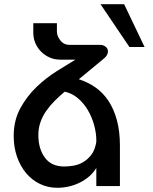

<svg xmlns="http://www.w3.org/2000/svg" viewBox="-20 -883 726 911"><path d="M354 -507Q398 -493 434 -467.5Q470 -442 495.5 -403Q521 -364 535 -311.5Q549 -259 549 -192V0H437V-86Q423 -63 402.5 -45.5Q382 -28 357.5 -16Q333 -4 306 2Q279 8 252 8Q207 8 169 -10.5Q131 -29 103.5 -62Q76 -95 60.5 -140Q45 -185 45 -237Q45 -312 76.5 -369.5Q108 -427 153.5 -470.5Q199 -514 249.5 -545.5Q300 -577 338 -600H266Q239 -600 216 -610Q193 -620 175.5 -637.5Q158 -655 148 -678Q138 -701 138 -728V-773H250V-733Q250 -712 266.5 -691Q283 -670 311 -670H461Q469 -669 478 -663.5Q487 -658 490.5 -649Q494 -640 490 -627.5Q486 -615 469 -602Q452 -588 422 -563Q392 -538 354 -507ZM285 -93Q305 -93 329 -97Q353 -101 375 -114Q397 -127 414 -149.5Q431 -172 437 -210V-218Q437 -252 426.5 -290Q416 -328 396.5 -361Q377 -394 349 -417.5Q321 -441 287 -448Q262 -427 239.5 -404.5Q217 -382 199.5 -357Q182 -332 172 -303.5Q162 -275 162 -242Q162 -177 193 -135Q224 -93 285 -93ZM569 -863 666 -660H594L457 -863Z"/></svg>

Font: Montserrat_am3
Style: Regular
Weight: 400
Designer: Julieta Ulanovsky
Foundry: Julieta Ulanovsky, Armenina letters added by Vahan Hovhannisyan
Version: Version 2.001